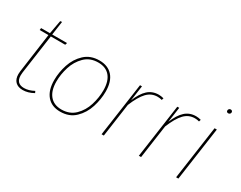

<svg xmlns="http://www.w3.org/2000/svg" viewBox="-87 -1165 2024 1615"><g transform="rotate(30 925.0 -357.0)"><path d="M114 -118Q112 -98 112 -89Q112 -10 189 -10Q234 -10 284 -37L292 -20Q239 10 187 10Q141 10 115.5 -15.5Q90 -41 90 -89Q90 -97 92 -117L145 -499H60L62 -519H148L172 -650L189 -652L170 -519H314L308 -499H168Z M376 -196Q376 -271 401 -347.5Q426 -424 482 -476.5Q538 -529 625 -529Q708 -529 754 -477Q800 -425 800 -327Q800 -253 775.5 -175.5Q751 -98 695 -44Q639 10 551 10Q468 10 422 -44Q376 -98 376 -196ZM778 -327Q778 -415 738.5 -462Q699 -509 625 -509Q545 -509 494 -458.5Q443 -408 420.5 -336Q398 -264 398 -195Q398 -107 438 -59Q478 -11 551 -11Q631 -11 682 -61Q733 -111 755.5 -183.5Q778 -256 778 -327Z M1249 -522 1243 -503Q1223 -509 1201 -509Q1141 -509 1098.5 -464.5Q1056 -420 1017 -324L971 0H949L1023 -519H1042L1021 -371Q1053 -451 1096 -490Q1139 -529 1201 -529Q1223 -529 1249 -522Z M1611 -522 1605 -503Q1585 -509 1563 -509Q1503 -509 1460.5 -464.5Q1418 -420 1379 -324L1333 0H1311L1385 -519H1404L1383 -371Q1415 -451 1458 -490Q1501 -529 1563 -529Q1585 -529 1611 -522Z M1769 -519 1695 0H1673L1747 -519ZM1765 -702Q1765 -711 1771 -717.5Q1777 -724 1786 -724Q1795 -724 1800 -719Q1805 -714 1805 -706Q1805 -698 1799 -691.5Q1793 -685 1783 -685Q1775 -685 1770 -689.5Q1765 -694 1765 -702Z"/></g></svg>

Font: Fira Sans Thin
Style: Italic
Weight: 250
Italic angle: -8°
Designer: Carrois Corporate & Edenspiekermann AG
Foundry: Carrois Corporate GbR & Edenspiekermann AG
Version: Version 4.203